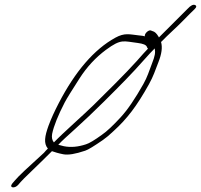

<svg xmlns="http://www.w3.org/2000/svg" viewBox="-20 -748 847 809"><path d="M590.4 -595C586.8 -596 578 -598 564 -599C526.4 -603 505.5 -611 465.7 -589C376.8 -540 297.3 -448 227.3 -313C210.3 -280 195.7 -249 184.3 -218C168.6 -174 163.1 -144 181.7 -122C176.5 -117 170.9 -111 165 -104C98.9 -44 56.7 -5 41.3 14L31.9 25C16.5 44 42.6 48 57.4 30L66.8 19C71.8 13 87.2 -2 112 -26C136.8 -50 165.9 -78 198.9 -111C210.2 -107 225.8 -102 246.6 -98C267.4 -94 297.4 -99 338.9 -113C351.7 -117 377.2 -133 413.5 -158C427.8 -168 442.1 -180 458.8 -196C514.9 -247 555.8 -300 607.6 -393C627.4 -429 632.9 -449 647.5 -486C661.3 -521 665.1 -549 658.6 -571C690.8 -604 724.1 -633 748.4 -658C772.7 -683 790.1 -700 799.5 -709C808.9 -718 808.9 -724 801.4 -727C793.8 -730 783.4 -725 770.5 -711C714.9 -655 673.9 -614 649.3 -590C649.3 -592 648.8 -593 647.6 -594C640 -607 631.9 -615 622.3 -617L614.7 -620C605.1 -622 587.6 -606 590.4 -595ZM225.6 -138C239.5 -153 264.5 -176 299.2 -207C333.8 -238 373.5 -276 418.1 -320C486.5 -388 535.4 -437 589 -498C604.9 -516 618.8 -531 631.9 -544C635.2 -526 633.7 -514 619.9 -479C606.5 -445 602.2 -426 583.6 -393C549.6 -333 518.3 -286 487.7 -253C457.1 -220 431.2 -195 409.3 -180C379.1 -158 355.9 -144 342.4 -140C309.2 -129 278.4 -126 248.8 -132C235.6 -135 228.4 -137 225.6 -138ZM603.5 -543C594.4 -534 578.5 -516 555.5 -490C513.7 -443 417.9 -348 375 -306C334.4 -266 246.5 -189 207.1 -148C199.5 -157 197 -169 199.7 -184C206.7 -218 225.2 -263 252.5 -316C262.4 -335 283.4 -368 314.7 -417C346 -466 383.4 -506 426.4 -538C491.7 -586 499.8 -574 560.2 -567C583 -564 595.4 -559 598.7 -551C599.9 -548 601.1 -545 603.5 -543Z"/></svg>

Font: MewTooHand
Style: UltimateCondIta
Weight: 400
Designer: Mew Too, Robert Jablonski
Version: Version 0.77